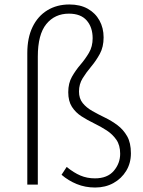

<svg xmlns="http://www.w3.org/2000/svg" viewBox="-20 -825 638 858"><path d="M405 13Q361 13 323 -2.5Q285 -18 255 -44L278 -79Q310 -53 339.5 -40.5Q369 -28 404 -28Q460 -28 488.5 -61.5Q517 -95 517 -138Q517 -176 500 -200.5Q483 -225 457 -242Q431 -259 401 -273.5Q371 -288 344.5 -305Q318 -322 301.5 -347.5Q285 -373 285 -413Q285 -453 301.5 -482Q318 -511 339.5 -536Q361 -561 377.5 -589Q394 -617 394 -654Q394 -703 367.5 -733.5Q341 -764 288 -764Q225 -764 187 -717.5Q149 -671 149 -572V0H102V-588Q102 -656 125.5 -704.5Q149 -753 191.5 -779Q234 -805 290 -805Q338 -805 372 -786Q406 -767 424.5 -733.5Q443 -700 443 -658Q443 -615 426 -584Q409 -553 387.5 -527.5Q366 -502 349.5 -475.5Q333 -449 333 -416Q333 -385 349.5 -364.5Q366 -344 392.5 -329Q419 -314 449 -299.5Q479 -285 505 -265.5Q531 -246 548 -216.5Q565 -187 565 -140Q565 -96 544 -61.5Q523 -27 487 -7Q451 13 405 13Z"/></svg>

Font: Noto Sans SC Thin ExtraLight
Style: Regular
Weight: 250
Version: Version 2.004-H2;hotconv 1.0.118;makeotfexe 2.5.65603